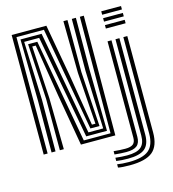

<svg xmlns="http://www.w3.org/2000/svg" viewBox="-141 -915 1115 1241"><g transform="rotate(-15 416.5 -294.5)"><path d="M52.8 0V-800H285L347.2 -452.5L404 -106.2H427.5L403.2 -452.2L399 -800H426.2V-452.2L449 -85H388L263 -778.8H79.2V0ZM105.5 0 107.2 -342.8 100.5 -757.5H241.8L369.2 -63.8H468L453.8 -452.2L455.2 -800H482.5L481 -452.2L487.8 -42.5H348.8L219.8 -736.2H119.5L133.8 -342.8L132 0ZM161 0V-342.8L140 -715H201.8L326.8 -21.2H505.8L509 -800H535.5L532.2 0H302L241.8 -345.8L185.5 -693.8H162.2L182.5 -342.8L187.5 0ZM651.8 -775.2V-798.2H784V-775.2ZM651.8 -729V-752H784V-729ZM651.8 -682.8V-705.8H784V-682.8ZM573.2 211.2Q520.5 211.2 495 205.5V183.5Q526.5 189.2 573.2 189.2Q666 189.2 706.2 155.8Q746.5 122.2 746.5 45.2V-600H773V45.2Q773 134.2 726.6 172.8Q680.2 211.2 573.2 211.2ZM573.2 166.8Q531 166.8 495 161.5V139.8Q537 144.8 573.2 144.8Q637.8 144.8 665.8 121.4Q693.8 98 693.8 45V-600H720.2V45Q720.2 110.2 686.1 138.5Q652 166.8 573.2 166.8ZM573.2 122.5Q539.8 122.5 495 117.8V95.8Q517.2 98 537 99.1Q556.8 100.2 573.2 100.2Q609.2 100.2 625 87.2Q640.8 74.2 640.8 45V-600H667.2V45Q667.2 86 645.4 104.2Q623.5 122.5 573.2 122.5Z"/></g></svg>

Font: Big Shoulders Inline Text ExtraBold
Style: Regular
Weight: 800
Designer: Patric King
Foundry: XO Type Co
Version: Version 1.000